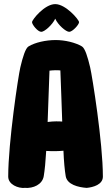

<svg xmlns="http://www.w3.org/2000/svg" viewBox="-20 -905 541 935"><path d="M181 -750C197 -750 235 -784 249 -814C262 -784 301 -750 317 -750C333 -750 365 -785 365 -797C365 -809 300 -885 249 -885C197 -885 136 -809 136 -797C136 -785 164 -750 181 -750ZM419 -577C407 -628 394 -670 379 -679C347 -698 296 -710 251 -710C203 -710 150 -698 119 -679C104 -670 91 -628 79 -577C69 -535 20 -211 20 -45C20 -6 69 13 101 10C142 13 186 -6 193 -47C198 -77 202 -118 205 -170C217 -169 233 -169 253 -169C263 -169 276 -170 289 -171C291 -119 295 -77 300 -47C307 -6 361 7 402 10C434 7 481 -6 481 -45C481 -211 429 -535 419 -577ZM253 -314C242 -314 228 -313 212 -311C215 -385 218 -469 221 -561C232 -562 241 -563 251 -563C259 -563 267 -563 274 -562C278 -471 280 -387 283 -313C273 -314 263 -314 253 -314Z"/></svg>

Font: Manosque
Style: Regular
Weight: 400
Designer: Ariel Martín Pérez
Foundry: Ariel Martín Pérez
Version: Version 1.005;hotconv 1.0.109;makeotfexe 2.5.65596